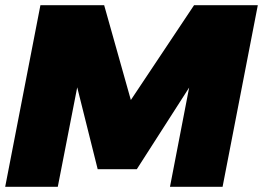

<svg xmlns="http://www.w3.org/2000/svg" viewBox="-21 -721 1015 741"><path d="M728 -701H974L838 0H635L709 -383L507 -68H356L277 -384L202 0H-1L135 -701H381L484 -335Z"/></svg>

Font: Gontserrat Black
Style: Italic
Weight: 900
Italic angle: -11.3°
Designer: Julieta Ulanovsky
Foundry: Julieta Ulanovsky
Version: Version 6.001